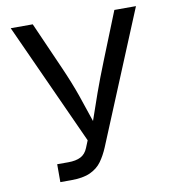

<svg xmlns="http://www.w3.org/2000/svg" viewBox="-82 -800 791 872"><g transform="rotate(-10 314.0 -364.0)"><path d="M126 0V-82.5H176.8Q212.9 -82.5 234.9 -94Q256.8 -105.5 267.6 -132.3L281.2 -165.5L25.4 -727.5H127L222.7 -510.7Q256.3 -434.6 278.1 -372.3Q299.8 -310.1 320.3 -247.6Q339.8 -305.2 362.5 -369.1Q385.3 -433.1 416.5 -510.7L503.4 -727.5H603L351.6 -120.1Q336.9 -85 317.4 -57.9Q297.9 -30.8 264.4 -15.4Q231 0 175.3 0Z"/></g></svg>

Font: Inter
Style: Regular
Weight: 400
Designer: Rasmus Andersson
Foundry: rsms
Version: Version 4.001;git-9221beed3